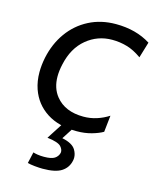

<svg xmlns="http://www.w3.org/2000/svg" viewBox="-110 -584 713 874"><g transform="rotate(15 247.0 -147.0)"><path d="M280.5 10Q195.5 10 139 -26.5Q82.5 -63 60 -127.5Q47.5 -164 47.5 -206Q47.5 -239.5 55 -276Q69.5 -344.5 107 -396.8Q144.5 -449 201 -478.2Q257.5 -507.5 328 -507.5Q423 -507.5 492 -464L469.5 -389Q434 -414.5 400 -424.2Q366 -434 330 -434Q261.5 -434 209 -390.5Q156.5 -347 139 -266.5Q132 -235.5 132 -209Q132 -153.5 162 -116.5Q206 -62 293 -62Q325 -62 354.8 -71.5Q384.5 -81 411 -98L402.5 -20Q382 -8 350 1Q318 10 280.5 10ZM175 215Q159.5 215 137.2 212.8Q115 210.5 103.5 207L115.5 154Q122 156.5 136 158.8Q150 161 166.5 161Q201.5 161 216.5 151.2Q231.5 141.5 236 124.5Q236.5 122 236.5 119Q236.5 107 225.5 94.5Q211.5 79 160 73L219 -18.5H267L263 0L226 57.5Q275.5 67.5 290.5 93.5Q301 111.5 301 129.5Q301 136.5 299.5 143.5Q292.5 177.5 264 196.2Q235.5 215 175 215Z"/></g></svg>

Font: Heraclito
Style: Italic
Weight: 400
Italic angle: -12°
Designer: Kostas Bartsokas (font) & Cristiano Sobral (main changes)
Foundry: Kostas Bartsokas (font) & Cristiano Sobral (main changes)
Version: Version 1.00;July 8, 2020;FontCreator 13.0.0.2655 64-bit